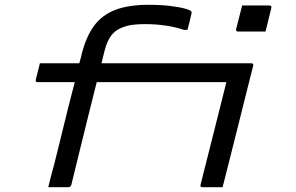

<svg xmlns="http://www.w3.org/2000/svg" viewBox="-20 -784 1240 804"><path d="M279 -11Q276 0 265 0H182Q188 -25 194.5 -50Q201 -75 208 -100Q225 -167 238.5 -223Q252 -279 265 -331Q278 -383 293 -440H138Q127 -440 130 -451Q135 -469 138.5 -485Q142 -501 147 -519H312Q318 -539 323 -561Q341 -631 374 -676Q407 -721 462.5 -742.5Q518 -764 604 -764Q650 -764 689 -759.5Q728 -755 752.5 -748.5Q777 -742 781 -736Q783 -734 782 -728Q778 -711 774 -693.5Q770 -676 765 -659H750Q718 -670 676 -676.5Q634 -683 588 -683Q536 -683 508 -674.5Q480 -666 463 -653Q445 -638 434 -616Q423 -594 415 -560Q410 -540 405 -519H1032Q1043 -519 1040 -508Q1024 -445 1006.5 -375Q989 -305 971.5 -235Q954 -165 938 -102Q931 -75 925 -50.5Q919 -26 912 0H828Q817 0 820 -11Q829 -48 843.5 -104.5Q858 -161 873.5 -223Q889 -285 903.5 -342.5Q918 -400 928 -440H385Q367 -369 348 -292Q329 -215 311 -142Q293 -69 279 -11ZM994 -761H1108Q1119 -761 1116 -750L1092 -652H977Q966 -652 969 -663Z"/></svg>

Font: Recursive Mn Lnr St
Style: Italic
Weight: 400
Italic angle: -15°
Monospace: yes
Version: Version 1.079;hotconv 1.0.112;makeotfexe 2.5.65598; ttfautoh